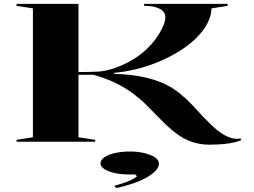

<svg xmlns="http://www.w3.org/2000/svg" viewBox="-20 -728 1303 986"><path d="M1055 15Q1009 15 966.5 1Q924 -13 881.5 -45.5Q839 -78 789 -131Q762 -158 733.5 -187Q705 -216 667.5 -244.5Q630 -273 580 -298.5Q530 -324 460 -344H383V-23L469 -10V0H65V-10L149 -23V-685L65 -698V-708H383V-358Q402 -358 428.5 -358.5Q455 -359 480 -360Q520 -362 566 -377.5Q612 -393 655.5 -418Q699 -443 731 -474Q760 -501 781.5 -531Q803 -561 816 -590Q829 -619 829 -640Q829 -667 801 -682.5Q773 -698 720 -698V-708H1149V-698L1066 -685Q1066 -649 1045.5 -609Q1025 -569 986.5 -531.5Q948 -494 896 -462Q846 -432 791.5 -409.5Q737 -387 680 -373Q623 -359 566 -354V-349Q651 -346 713 -333Q775 -320 821 -299Q867 -278 903 -248.5Q939 -219 972 -184Q1024 -126 1061.5 -90Q1099 -54 1128 -37Q1157 -20 1183 -16Q1201 -14 1217 -17V-7Q1190 3 1161.5 7.5Q1133 12 1106 13.5Q1079 15 1055 15ZM577 238 567 226Q590 220 613 212.5Q636 205 655 195.5Q674 186 684 177L674 168H645Q602 168 568.5 160.5Q535 153 515.5 140Q496 127 496 111Q496 93 517 79Q538 65 572 57.5Q606 50 647 50Q687 50 720.5 58Q754 66 775 79.5Q796 93 796 112Q796 131 778.5 149.5Q761 168 730.5 185Q700 202 660.5 215Q621 228 577 238Z"/></svg>

Font: Kalnia Expanded
Style: Regular
Weight: 400
Width: 7
Designer: Frida Medrano
Foundry: Frida Medrano
Version: Version 1.105